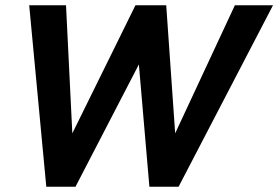

<svg xmlns="http://www.w3.org/2000/svg" viewBox="-20 -710 1058 730"><path d="M91 -690H231L255 -203L495 -690H612L646 -203L873 -690H1018L659 0H548L508 -465L267 0H156Z"/></svg>

Font: Radio Canada SemiBold
Style: Italic
Weight: 600
Italic angle: -12°
Designer: Charles Daoud, Etienne Aubert Bonn, Alexandre Saumier Demers, Jacques Le Bailly
Foundry: Radio-Canada
Version: Version 2.104; ttfautohint (v1.8.4.7-5d5b);gftools[0.9.28.de